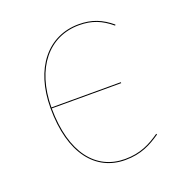

<svg xmlns="http://www.w3.org/2000/svg" viewBox="-103 -618 680 717"><g transform="rotate(-20 237.0 -259.0)"><path d="M417.6 -43.6C378.4 -16.4 338.8 5.2 276.4 5.2C162.5 5.2 84.4 -87.7 83.4 -266.1H359.4V-269.9H83.4C84.3 -426.6 165.8 -523.3 285.1 -523.3C335.9 -523.3 372.8 -508.3 411.7 -475.6L413.9 -479.1C375.3 -511.3 337.2 -527.2 285.1 -527.2C161.8 -527.2 79.3 -426.2 79.3 -268.4C79.3 -87 159.8 9.1 276.4 9.1C340.1 9.1 379.7 -12.8 419.6 -40.1Z"/></g></svg>

Font: Fira Sans Four
Style: Regular
Weight: 100
Designer: Carrois Corporate & Edenspiekermann AG
Foundry: Carrois Corporate GbR & Edenspiekermann AG
Version: Version 4.203;PS 004.203;hotconv 1.0.88;makeotf.lib2.5.64775